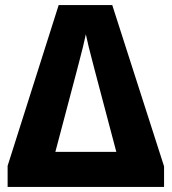

<svg xmlns="http://www.w3.org/2000/svg" viewBox="-20 -736 676 756"><path d="M10 0V-83L211 -716H422L626 -81V0ZM198 -138H438L356 -448Q351 -468 343.5 -496Q336 -524 329 -552.5Q322 -581 318 -601Q314 -581 307 -552.5Q300 -524 292.5 -496Q285 -468 280 -448Z"/></svg>

Font: Noto Sans SemiCondensed ExtraBold
Style: Regular
Weight: 800
Width: 4
Designer: Monotype Design Team
Foundry: Monotype Imaging Inc.
Version: Version 2.013; ttfautohint (v1.8.4.7-5d5b)